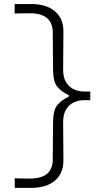

<svg xmlns="http://www.w3.org/2000/svg" viewBox="-20 -803 473 940"><path d="M52.2 116.7H134.3Q206.1 116.7 248.3 81.8Q290.5 46.9 290.5 -18.1Q290.5 -64.5 289.8 -111.3Q289.1 -158.2 289.1 -204.6Q289.1 -244.1 304 -267.8Q318.8 -291.5 342.3 -302Q365.7 -312.5 391.1 -312.5H421.9V-355H391.1Q365.7 -355 342.3 -365.5Q318.8 -376 304 -399.4Q289.1 -422.9 289.1 -462.4Q289.1 -508.8 289.8 -555.4Q290.5 -602.1 290.5 -648.4Q290.5 -713.4 248.3 -748.3Q206.1 -783.2 134.3 -783.2H51.8V-736.8Q78.1 -737.8 97.7 -737.8Q117.2 -737.8 130.4 -737.8Q184.1 -737.3 211.2 -713.6Q238.3 -689.9 238.3 -644L239.7 -461.9Q240.2 -401.9 261.5 -377.2Q282.7 -352.5 316.9 -336.9V-329.6Q282.7 -314.5 261.5 -289.6Q240.2 -264.6 239.7 -205.1L238.3 -22Q238.3 23.9 211.2 47.1Q184.1 70.3 130.4 71.3Q116.7 71.3 96.7 71Q76.7 70.8 52.2 69.8Z"/></svg>

Font: Pinar-VF-FD
Style: Regular
Weight: 300
Designer: Amin Abedi
Version: Version 3.0